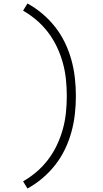

<svg xmlns="http://www.w3.org/2000/svg" viewBox="-20 -874 590 1098"><path d="M137 204 112 163Q154 139 190.5 107.5Q227 76 256 37.5Q285 -1 305.5 -44.5Q326 -88 339 -134.5Q352 -181 357 -229Q362 -277 362 -325Q362 -373 357 -421Q352 -469 339 -515.5Q326 -562 305.5 -605.5Q285 -649 256 -687.5Q227 -726 190.5 -757.5Q154 -789 112 -813L137 -854Q183 -829 223.5 -794.5Q264 -760 296 -719Q328 -678 351 -630.5Q374 -583 388 -532.5Q402 -482 408 -429.5Q414 -377 414 -325Q414 -273 408 -220.5Q402 -168 388 -117.5Q374 -67 351 -19.5Q328 28 296 69Q264 110 223.5 144.5Q183 179 137 204Z"/></svg>

Font: Lode Dark Term
Style: Regular
Weight: 400
Monospace: yes
Designer: Belleve Invis
Foundry: Belleve Invis
Version: Version 29.2.0